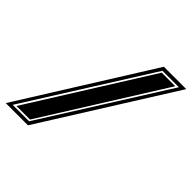

<svg xmlns="http://www.w3.org/2000/svg" viewBox="-214 -768 941 941"><g transform="rotate(45 256.5 -297.0)"><path d="M-32 40 390 -634H545L122 40ZM-2 22H112L513 -615H399ZM15 13 403 -606H497L109 13Z"/></g></svg>

Font: Alumni Sans Collegiate One
Style: Italic
Weight: 400
Italic angle: -8°
Designer: Robert E. Leuschke
Foundry: Robert E. Leuschke
Version: Version 1.100